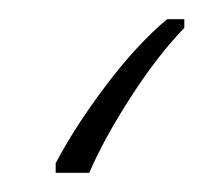

<svg xmlns="http://www.w3.org/2000/svg" viewBox="-20 40 229 200"><path d="M172 69V60H154Q122 87 90 129.5Q58 172 38 210V220H73Q88 185 116 141.5Q144 98 172 69Z"/></svg>

Font: Noto Sans Display Thin
Style: Regular
Weight: 250
Designer: Monotype Design Team
Foundry: Monotype Imaging Inc.
Version: Version 1.900